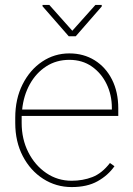

<svg xmlns="http://www.w3.org/2000/svg" viewBox="-20 -757 544 787"><path d="M273.9 9.8Q210 9.8 157.2 -23.9Q104.5 -57.6 73.5 -116.9Q42.5 -176.3 42.5 -252.9V-274.4Q42.5 -351.6 72.5 -411.1Q102.5 -470.7 152.8 -504.4Q203.1 -538.1 264.2 -538.1Q322.8 -538.1 368.2 -509.8Q413.6 -481.4 439.2 -430.7Q464.8 -379.9 464.8 -312.5V-281.7H68.8Q68.8 -278.3 68.8 -274.4V-252.9Q68.8 -187 95.9 -133.3Q123 -79.6 169.4 -47.9Q215.8 -16.1 273.9 -16.1Q319.3 -16.1 358.6 -31.2Q397.9 -46.4 430.7 -88.9L449.2 -75.7Q422.9 -38.1 380.1 -14.2Q337.4 9.8 273.9 9.8ZM264.2 -511.7Q210.9 -511.7 169.4 -484.9Q127.9 -458 102.3 -411.9Q76.7 -365.7 70.8 -308.1H438.5V-314.5Q438.5 -367.7 417 -412.4Q395.5 -457 356.4 -484.4Q317.4 -511.7 264.2 -511.7ZM182.1 -736.8 276.4 -630.9 371.1 -736.8H397V-730.5L290.5 -608.4H261.7L154.3 -731.4V-736.8Z"/></svg>

Font: Vazirmatn UI FD Thin
Style: Regular
Weight: 100
Designer: Saber Rastikerdar
Foundry: Saber Rastikerdar
Version: Version 33.003